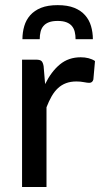

<svg xmlns="http://www.w3.org/2000/svg" viewBox="-20 -746 406 766"><path d="M160 -410.5Q184.5 -460.5 219 -489Q253.5 -517.5 302 -517.5Q318.5 -517.5 333.2 -513.8Q348 -510 359 -502.5L352.5 -429Q349 -415.5 336 -415.5Q329 -415.5 315 -418.2Q301 -421 285 -421Q261.5 -421 243.5 -414.2Q225.5 -407.5 211.2 -394.2Q197 -381 186 -361.8Q175 -342.5 165.5 -318V0H68V-508H124Q140 -508 145.8 -502.2Q151.5 -496.5 154 -482ZM210 -725.5Q249.5 -725.5 276.2 -714.8Q303 -704 319.5 -685.2Q336 -666.5 343.2 -641.8Q350.5 -617 350.5 -589.5H281.5Q281.5 -605.5 278.2 -619Q275 -632.5 266.8 -642.2Q258.5 -652 244.8 -657.2Q231 -662.5 210 -662.5Q189 -662.5 175.2 -657.2Q161.5 -652 153.2 -642.2Q145 -632.5 141.8 -619Q138.5 -605.5 138.5 -589.5H69.5Q69.5 -617 76.8 -641.8Q84 -666.5 100.5 -685.2Q117 -704 143.8 -714.8Q170.5 -725.5 210 -725.5Z"/></svg>

Font: Lato 2
Style: Regular
Weight: 500
Designer: Lukasz Dziedzic with Adam Twardoch and Botio Nikoltchev
Foundry: tyPoland Lukasz Dziedzic
Version: Version 2.015; 2015-08-06; http://www.latofonts.com/